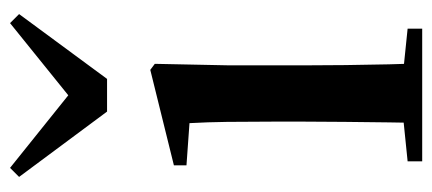

<svg xmlns="http://www.w3.org/2000/svg" viewBox="-259 -601 860 382"><g transform="rotate(-90 171.0 -410.0)"><path d="M41 0V-29L149 -40H198L305 -29V0ZM117 0Q118 -25 118.5 -66.5Q119 -108 119.5 -153Q120 -198 120 -232V-300Q120 -350 119.5 -388.5Q119 -427 117 -463L33 -469V-494L223 -541L235 -532L232 -385V-232Q232 -198 232.5 -153Q233 -108 234 -66.5Q235 -25 236 0ZM28 -820 205 -678H140L316 -820L334 -802L205 -627H140L10 -802Z"/></g></svg>

Font: Noto Serif TC SemiBold
Style: Regular
Weight: 600
Version: Version 2.002-H1;hotconv 1.1.0;makeotfexe 2.6.0